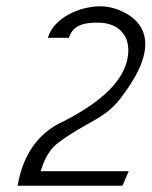

<svg xmlns="http://www.w3.org/2000/svg" viewBox="-20 -610 482 610"><path d="M36 -20H369L389 -66H109L113 -77C113 -77 128 -131 166 -157C250 -221 310 -230 360 -294C476 -441 450 -520 394 -559C364 -580 328 -590 299 -590C231 -590 150 -552 132 -490H199C213 -537 261 -538 292 -538C354 -538 397 -499 386 -429C374 -353 302 -286 181 -224C115 -195 55 -133 36 -20Z"/></svg>

Font: Charger Sport
Style: ExLitNrwObl
Weight: 200
Designer: Jasper
Foundry: Cannot Into Space Fonts
Version: Version 1.1